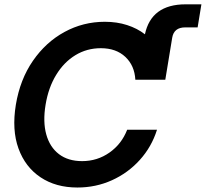

<svg xmlns="http://www.w3.org/2000/svg" viewBox="-20 -838 933 870"><path d="M330.6 11.7Q232.9 11.7 163.6 -34.7Q94.2 -81.1 63.7 -165.3Q33.2 -249.5 51.8 -363.3Q70.8 -478 129.2 -562.5Q187.5 -647 272.2 -693.1Q356.9 -739.3 455.1 -739.3Q509.8 -739.3 555.9 -724.4Q602.1 -709.5 636.7 -682.6Q665.5 -818.4 821.3 -818.4H892.6L875.5 -713.9H819.3Q768.1 -713.9 760.3 -667L729 -476.6H593.3Q589.8 -541 547.9 -580.3Q505.9 -619.6 437 -619.6Q373.5 -619.6 321.5 -587.9Q269.5 -556.2 234.4 -498.5Q199.2 -440.9 186.5 -363.3Q173.8 -286.1 189.7 -228.8Q205.6 -171.4 247.1 -139.6Q288.6 -107.9 352.1 -107.9Q420.9 -107.9 476.1 -146.7Q531.2 -185.5 556.2 -250H691.4Q667 -172.4 613.5 -113.3Q560.1 -54.2 487.1 -21.2Q414.1 11.7 330.6 11.7Z"/></svg>

Font: Inter Display Semi Bold
Style: Italic
Weight: 600
Italic angle: -9.39999°
Designer: Rasmus Andersson
Foundry: rsms
Version: Version 4.000;git-4fc901f